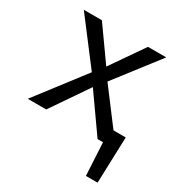

<svg xmlns="http://www.w3.org/2000/svg" viewBox="-153 -578 806 855"><g transform="rotate(30 250.0 -150.0)"><path d="M478 -69 470 168H410L401 0H373L239 -190L109 0H14L202 -245L32 -468H125L245 -299L362 -468H456L283 -244L415 -69Z"/></g></svg>

Font: Ysabeau SC Medium
Style: Regular
Weight: 500
Designer: Christian Thalmann (Catharsis Fonts)
Version: Version 0.003